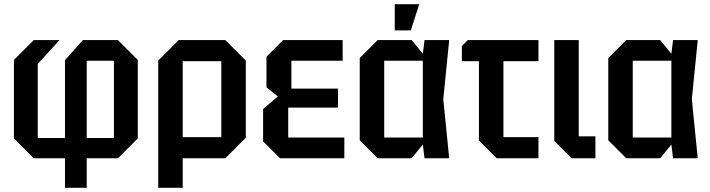

<svg xmlns="http://www.w3.org/2000/svg" viewBox="-20 -750 3367 910"><path d="M391 -96H520V-462H391ZM140 0 46 -94V-466L140 -560H262L159 -447V-96H288V-465L373 -560H539L633 -466V-94L539 0H391V140H288V0Z M730 140V-463L827 -560H1048L1145 -463V-97L1048 0H846V140ZM1029 -460H846V-100H1029Z M1307 0 1227 -80V-233L1297 -293L1243 -336V-481L1322 -560H1604V-462H1361V-330H1582V-240H1346V-98H1612V0Z M1770 0 1685 -85V-475L1770 -560H1931L1984 -495L1992 -560H2109L2081 -280L2109 0H1992L1984 -65L1931 0ZM1801 -98H1984V-462H1801ZM1851 -606V-730H1967L1927 -606Z M2250 -84V-460H2169V-532L2197 -560H2532V-460H2366V-100H2532V0H2334Z M2607 -560H2723V-104H2802V0H2689L2607 -82Z M2948 0 2863 -85V-475L2948 -560H3109L3162 -495L3170 -560H3287L3259 -280L3287 0H3170L3162 -65L3109 0ZM2979 -98H3162V-462H2979Z"/></svg>

Font: Tektur SemiCondensed Medium
Style: Regular
Weight: 500
Width: 4
Designer: Adam Jagosz
Foundry: Adam Jagosz
Version: Version 1.005;gftools[0.9.30]